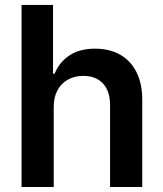

<svg xmlns="http://www.w3.org/2000/svg" viewBox="-20 -747 653 767"><path d="M194.6 -319.6V0H66.1V-727.3H191.8V-452.8H198.2Q217.3 -498.9 257.6 -525.7Q297.9 -552.6 360.4 -552.6Q417.3 -552.6 459.5 -528.8Q501.8 -505 525 -459.2Q548.3 -413.4 548.3 -347.3V0H419.7V-327.4Q419.7 -382.5 391.5 -413.2Q363.3 -443.9 312.5 -443.9Q278.4 -443.9 251.6 -429.2Q224.8 -414.4 209.7 -386.7Q194.6 -359 194.6 -319.6Z"/></svg>

Font: InterMG SemiBold
Style: Regular
Weight: 600
Designer: Rasmus Andersson
Foundry: rsms
Version: Version 3.019;December 26, 2023;FontCreator 15.0.0.2955 64-b